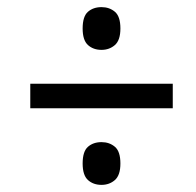

<svg xmlns="http://www.w3.org/2000/svg" viewBox="-20 -627 550 539"><path d="M265 -487Q242 -487 227 -500.5Q212 -514 212 -547Q212 -581 227 -594Q242 -607 265 -607Q287 -607 302.5 -594Q318 -581 318 -547Q318 -514 302.5 -500.5Q287 -487 265 -487ZM65 -323V-392H465V-323ZM265 -108Q242 -108 227 -121.5Q212 -135 212 -168Q212 -202 227 -215Q242 -228 265 -228Q287 -228 302.5 -215Q318 -202 318 -168Q318 -135 302.5 -121.5Q287 -108 265 -108Z"/></svg>

Font: Noto Serif Tamil SemiCondensed
Style: Bold Italic
Weight: 700
Width: 4
Italic angle: -12°
Designer: Indian Type Foundry, Tom Grace, and the Monotype Design Team
Foundry: Monotype Imaging Inc.
Version: Version 2.003; ttfautohint (v1.8.4.7-5d5b)